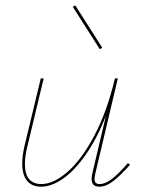

<svg xmlns="http://www.w3.org/2000/svg" viewBox="-20 -702 540 725"><path d="M357 -516 255 -676 264 -682 366 -522ZM471 -80Q435 -39 407.5 -18Q380 3 355 3Q326 3 326 -26Q326 -36 329 -49L380 -265Q346 -178 303.5 -117.5Q261 -57 217.5 -27Q174 3 135 3Q101 3 82.5 -19Q64 -41 64 -84Q64 -114 73 -153L134 -406H145L84 -152Q74 -113 74 -83Q74 -44 90 -25.5Q106 -7 136 -7Q182 -7 235 -53Q288 -99 336 -189.5Q384 -280 414 -406H425L340 -47Q337 -35 337 -26Q337 -7 355 -7Q378 -7 403 -26.5Q428 -46 463 -86Z"/></svg>

Font: Ysabeau Infant Hairline
Style: Italic
Weight: 100
Italic angle: -12°
Designer: Christian Thalmann (Catharsis Fonts)
Version: Version 0.003